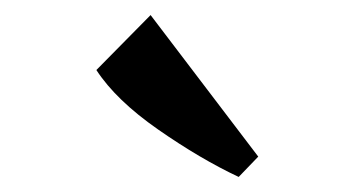

<svg xmlns="http://www.w3.org/2000/svg" viewBox="-20 -889 472 255"><path d="M108 -796 180 -869 323 -681 297 -654Q246 -678 190 -717Q134 -756 108 -796Z"/></svg>

Font: Martel DemiBold
Style: Regular
Weight: 600
Designer: Dan Reynolds
Foundry: Dan Reynolds
Version: Version 1.001; ttfautohint (v1.1) -l 5 -r 5 -G 72 -x 0 -D la